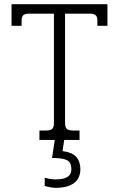

<svg xmlns="http://www.w3.org/2000/svg" viewBox="-20 -667 567 915"><path d="M492 -647V-544H444V-568Q444 -587 436 -594.5Q428 -602 408 -602H290V-81Q290 -61 298 -53Q306 -45 328 -45H359V0H286L278 53Q324 59 343.5 81Q363 103 363 139Q363 183 332.5 205.5Q302 228 247 228Q222 228 193 219V180Q222 188 246 188Q320 188 320 141Q320 120 313 108.5Q306 97 286 91.5Q266 86 228 86L241 0H168V-45H199Q221 -45 229 -53Q237 -61 237 -81V-602H119Q99 -602 91 -594.5Q83 -587 83 -568V-544H35V-647Z"/></svg>

Font: Pridi ExtraLight
Style: Regular
Weight: 275
Designer: Katatrad Team
Foundry: CadsonDemak
Version: Version 1.001